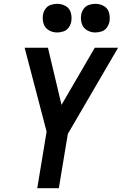

<svg xmlns="http://www.w3.org/2000/svg" viewBox="-20 -985 638 1005"><path d="M175 0H288L335 -284L598 -735H476L302 -436L231 -735H109L224 -296ZM479 -815Q495 -815 512 -820.5Q529 -826 539.5 -841Q550 -856 553 -872Q557 -896 550.5 -919Q544 -942 523.5 -953.5Q503 -965 479 -965Q463 -965 446 -959.5Q429 -954 418.5 -939.5Q408 -925 405 -908Q401 -884 408 -861.5Q415 -839 435 -827Q455 -815 479 -815ZM279 -815Q295 -815 312 -820.5Q329 -826 339.5 -841Q350 -856 353 -872Q357 -896 350.5 -919Q344 -942 323.5 -953.5Q303 -965 279 -965Q263 -965 246 -959.5Q229 -954 218.5 -939.5Q208 -925 205 -908Q201 -884 208 -861.5Q215 -839 235 -827Q255 -815 279 -815Z"/></svg>

Font: Iosevka Sparkle SmBdObl
Style: Regular
Weight: 600
Italic angle: -9°
Designer: Belleve Invis
Foundry: Belleve Invis
Version: Version 4.5.0; ttfautohint (v1.8.3)